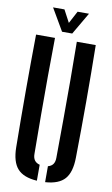

<svg xmlns="http://www.w3.org/2000/svg" viewBox="-105 -1019 629 1079"><g transform="rotate(10 210.0 -479.5)"><path d="M39.5 -157Q37.5 -317 37.5 -478.8Q37.5 -640.5 39.5 -800H147.5Q146 -693.5 145.5 -581.2Q145 -469 145.5 -356.8Q146 -244.5 147 -138Q147 -115 157 -101.5Q167 -88 186.5 -83V8Q109 3 74.8 -35.8Q40.5 -74.5 39.5 -157ZM233.5 8V-83Q253 -88 262.5 -101.5Q272 -115 272 -138Q273 -244.5 273.5 -356.8Q274 -469 273.8 -581.2Q273.5 -693.5 272 -800H380Q382.5 -640.5 382.5 -478.8Q382.5 -317 380 -157Q379 -74.5 345 -35.8Q311 3 233.5 8ZM180.5 -841 107 -967H172L209.5 -896.5L247 -967H312L238.5 -841Z"/></g></svg>

Font: Big Shoulders Stencil Display Thin
Style: Bold
Weight: 700
Version: Version 2.001